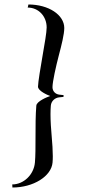

<svg xmlns="http://www.w3.org/2000/svg" viewBox="-20 -710 380 860"><path d="M264.4 -276 264.8 -284 246 -286C228.6 -287.9 215.1 -300.9 215.1 -319.5C215.1 -343.5 230.6 -413 243.4 -461.7C255.8 -508.5 267.9 -556.8 267.9 -584.5C267.9 -643.3 197.8 -689.9 107.3 -689.9L104.2 -676.1C152.6 -676.1 189 -637 189 -587.1C189 -565.6 179.6 -511.9 171.2 -463.7C162.8 -415.4 150.2 -340.8 150.2 -321.9C150.2 -302.8 192.5 -284.3 205.1 -280C191.5 -275.6 144.4 -256.5 142.7 -237C139.2 -196.6 139.1 -145.1 139.1 -96.3C139.1 -52.5 139 -11 136.4 18C131.7 72.1 86.2 116.1 34.9 116.1L35.6 129.9C129.4 129.9 210 79.8 215.4 18C216.2 9.5 216.5 -0.1 216.5 -10.4C216.5 -36.2 214.4 -66.8 211.6 -98.3C208.6 -132.1 206.2 -167.1 206.2 -198.5C206.2 -212.1 206.7 -225.1 207.7 -237C209.5 -257.4 226.1 -272.1 245 -274Z"/></svg>

Font: Galberik
Style: Regular
Weight: 400
Designer: Gluk
Foundry: Gluk
Version: Version 0.50